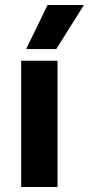

<svg xmlns="http://www.w3.org/2000/svg" viewBox="-20 -751 357 771"><path d="M206 -554H85L171 -731H317ZM211 0H65V-507H211Z"/></svg>

Font: Hind Jalandhar
Style: Bold
Weight: 700
Designer: Namrata Goyal
Foundry: Indian Type Foundry
Version: Version 0.702;PS 1.0;hotconv 1.0.81;makeotf.lib2.5.63406